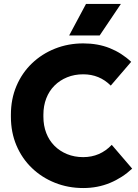

<svg xmlns="http://www.w3.org/2000/svg" viewBox="-20 -934 698 969"><path d="M400 15Q324 15 257.5 -11.5Q191 -38 141 -86Q91 -134 63 -200Q35 -266 35 -345V-355Q35 -434 63 -500Q91 -566 141 -614Q191 -662 257.5 -688.5Q324 -715 400 -715Q474 -715 534 -691Q594 -667 642 -622L539 -502Q482 -559 400 -559Q356 -559 319 -544Q282 -529 255 -502Q228 -475 213.5 -437.5Q199 -400 199 -355V-345Q199 -300 213.5 -262.5Q228 -225 255 -198Q282 -171 319 -156Q356 -141 400 -141Q485 -141 544 -203L647 -83Q598 -37 535.5 -11Q473 15 400 15ZM329 -755 414 -914H590L483 -755Z"/></svg>

Font: SUSE ExtraBold
Style: Regular
Weight: 800
Designer: Rene Bieder
Foundry: SUSE
Version: Version 1.000